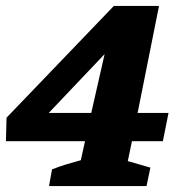

<svg xmlns="http://www.w3.org/2000/svg" viewBox="-40 -626 595 646"><path d="M125 0 135 -56Q160 -66 183 -73Q206 -80 232 -87L246 -151H-20L-18 -230L343 -606H495L423 -246H527L508 -151H404L390 -84L466 -62L453 0ZM124 -246H267L312 -444Z"/></svg>

Font: Piazzolla SC ExtraBold
Style: Italic
Weight: 800
Italic angle: -11.3°
Designer: Juan Pablo del Peral
Foundry: Huerta Tipografica
Version: Version 1.330